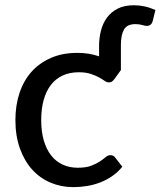

<svg xmlns="http://www.w3.org/2000/svg" viewBox="-20 -722 626 748"><path d="M451 -449 425 -413Q420.5 -407.5 416.2 -404.2Q412 -401 404 -401Q396 -401 387.2 -407.2Q378.5 -413.5 365.2 -420.8Q352 -428 333.2 -434.2Q314.5 -440.5 287 -440.5Q251 -440.5 223.5 -427.5Q196 -414.5 177.8 -390.5Q159.5 -366.5 150 -332Q140.5 -297.5 140.5 -254.5Q140.5 -210 150.5 -175.2Q160.5 -140.5 179 -116.8Q197.5 -93 224 -80.8Q250.5 -68.5 283 -68.5Q314.5 -68.5 335 -76.2Q355.5 -84 369 -93Q382.5 -102 391.5 -109.8Q400.5 -117.5 410 -117.5Q422 -117.5 428.5 -108.5L456.5 -72.5Q439 -51 417.2 -36Q395.5 -21 371 -11.5Q346.5 -2 319.8 2.5Q293 7 265.5 7Q218 7 176.8 -10.5Q135.5 -28 105.2 -61.5Q75 -95 57.5 -143.8Q40 -192.5 40 -254.5Q40 -311 55.8 -359Q71.5 -407 102.2 -441.8Q133 -476.5 178 -496.2Q223 -516 281 -516Q327.5 -516 366 -502.5V-542.5Q366 -573.5 373.2 -602.2Q380.5 -631 396.5 -653Q412.5 -675 438.2 -688.2Q464 -701.5 501.5 -701.5Q522 -701.5 542.5 -697.2Q563 -693 585.5 -683L575 -640.5Q571.5 -628.5 565 -624.8Q558.5 -621 553 -621Q546 -621 534.5 -624.5Q523 -628 507 -628Q475 -628 463 -606.8Q451 -585.5 451 -547Z"/></svg>

Font: Lato 2
Style: Regular
Weight: 500
Designer: Lukasz Dziedzic with Adam Twardoch and Botio Nikoltchev
Foundry: tyPoland Lukasz Dziedzic
Version: Version 2.015; 2015-08-06; http://www.latofonts.com/